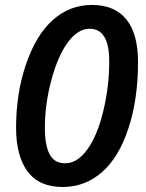

<svg xmlns="http://www.w3.org/2000/svg" viewBox="-20 -745 591 775"><path d="M537.1 -494.1Q537.1 -344.7 498.5 -227.3Q460 -109.9 391.6 -50Q323.2 9.8 232.9 9.8Q138.2 9.8 91.6 -52.5Q44.9 -114.7 44.9 -230Q44.9 -368.7 85.4 -486.8Q126 -605 194.1 -665Q262.2 -725.1 351.1 -725.1Q442.4 -725.1 489.7 -667.2Q537.1 -609.4 537.1 -494.1ZM341.8 -628.9Q294.4 -628.9 253.9 -574.2Q213.4 -519.5 187.3 -421.6Q161.1 -323.7 161.1 -229Q161.1 -159.2 180.2 -122.6Q199.2 -85.9 243.2 -85.9Q292 -85.9 332.3 -141.4Q372.6 -196.8 396.7 -295.9Q420.9 -395 420.9 -498Q420.9 -628.9 341.8 -628.9Z"/></svg>

Font: f52537652928320   
Style: Italic
Weight: 600
Italic angle: -12°
Foundry: Ascender Corporation
Version: Version 1.10